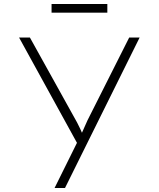

<svg xmlns="http://www.w3.org/2000/svg" viewBox="-20 -707 792 957"><path d="M252 230 374 -16 384 42 75 -520H129L345 -131Q366 -95 380.5 -63.5Q395 -32 405 -4L377 -22Q389 -45 397.5 -65.5Q406 -86 416 -107L624 -520H676L421 -6L304 230ZM237 -644V-687H515V-644Z"/></svg>

Font: Lexend Mega ExtraLight
Style: Regular
Weight: 250
Version: Version 1.007